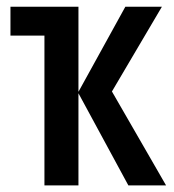

<svg xmlns="http://www.w3.org/2000/svg" viewBox="-20 -562 526 582"><path d="M470.7 -541.5 319.3 -284.7 483.4 0H369.1L217.8 -279.3V0H114.7V-454.1H11.7V-541.5H217.8V-283.7L359.9 -541.5Z"/></svg>

Font: Open Sans Condensed SemiBold
Style: Regular
Weight: 600
Width: 3
Designer: Monotype Design Team
Foundry: Monotype Imaging Inc.
Version: Version 3.000; ttfautohint (v1.8.4)